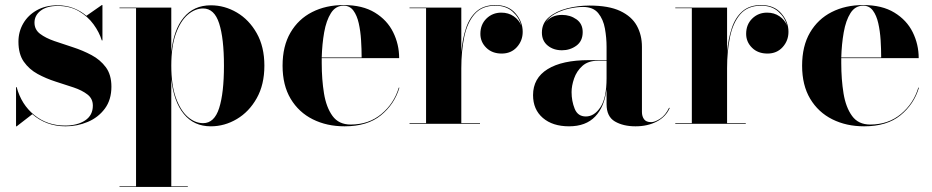

<svg xmlns="http://www.w3.org/2000/svg" viewBox="-20 -490 3691 760"><path d="M46 10H43.5V-145H46Q64.5 -76 115.8 -34.5Q167 7 237.5 7Q286 7 316.8 -13.2Q347.5 -33.5 347.5 -72Q347.5 -99.5 326.2 -116Q305 -132.5 271.5 -143.8Q238 -155 200.2 -167Q162.5 -179 129 -197.2Q95.5 -215.5 74.2 -245.8Q53 -276 53 -325Q53 -364.5 72 -397.2Q91 -430 125.8 -449.5Q160.5 -469 208 -469Q243 -469 271.8 -457.5Q300.5 -446 322 -427.5L383 -470H385.5V-330H383Q373 -362.5 350.2 -393.8Q327.5 -425 292 -445.8Q256.5 -466.5 208.5 -466.5Q165.5 -466.5 141 -447.8Q116.5 -429 116.5 -400.5Q116.5 -373 138.5 -356.2Q160.5 -339.5 195.2 -327.5Q230 -315.5 268.8 -303Q307.5 -290.5 342.2 -272Q377 -253.5 399 -223.8Q421 -194 421 -147Q421 -95 395 -60Q369 -25 327.5 -7.5Q286 10 240 10Q200.5 10 167.2 -2.5Q134 -15 108 -38Z M453 247.5H518.5V-457.5H453V-460H658V-283Q667 -372 707 -420.5Q747 -469 814.5 -469Q869 -469 917.5 -440.5Q966 -412 996.2 -358.5Q1026.5 -305 1026.5 -230Q1026.5 -155 996.2 -101.2Q966 -47.5 917.5 -18.8Q869 10 814.5 10Q747.5 10 707.5 -39Q667.5 -88 658 -177V247.5H723.5V250H453ZM658 -230Q658 -153.5 676.2 -103Q694.5 -52.5 723.2 -27.5Q752 -2.5 784 -2.5Q828.5 -2.5 847.5 -62.2Q866.5 -122 866.5 -230Q866.5 -338 847.5 -397.2Q828.5 -456.5 784 -456.5Q752 -456.5 723.2 -431.8Q694.5 -407 676.2 -356.8Q658 -306.5 658 -230Z M1561 -143Q1541.5 -77.5 1488 -33.8Q1434.5 10 1344 10Q1273.5 10 1218 -17.8Q1162.5 -45.5 1130.5 -99Q1098.5 -152.5 1098.5 -230Q1098.5 -307.5 1129.8 -361Q1161 -414.5 1215.5 -442.2Q1270 -470 1340.5 -470Q1415 -470 1463.8 -440.2Q1512.5 -410.5 1536.2 -362.5Q1560 -314.5 1560 -260H1253.5Q1253.5 -250 1253.5 -240Q1253.5 -175.5 1262.5 -120.2Q1271.5 -65 1296.2 -31Q1321 3 1368 3Q1439.5 3 1489.5 -38.5Q1539.5 -80 1558.5 -143ZM1340.5 -467.5Q1308.5 -467.5 1290 -438.2Q1271.5 -409 1263.2 -362.2Q1255 -315.5 1253.5 -262.5H1411.5Q1411.5 -295.5 1409.2 -331.2Q1407 -367 1400 -398Q1393 -429 1378.8 -448.2Q1364.5 -467.5 1340.5 -467.5Z M1601 -2.5H1666.5V-457.5H1601V-460H1806V-283.5Q1810.5 -337 1824.8 -379.2Q1839 -421.5 1867.2 -445.8Q1895.5 -470 1941 -470Q1992 -470 2020.5 -437.2Q2049 -404.5 2049 -364Q2049 -329 2026 -303.5Q2003 -278 1966 -278Q1928 -278 1904.8 -301Q1881.5 -324 1881.5 -356Q1881.5 -393 1905.5 -416.5Q1929.5 -440 1964.5 -440Q1992.5 -440 2013.5 -425.5Q2034.5 -411 2043 -389.5Q2035 -421 2008.8 -444.2Q1982.5 -467.5 1941 -467.5Q1887.5 -467.5 1858.2 -433.5Q1829 -399.5 1817.5 -343.2Q1806 -287 1806 -220V-2.5H1880V0H1601Z M2311.5 -252H2381V-304.5Q2381 -340.5 2374.5 -377Q2368 -413.5 2348 -438Q2328 -462.5 2288 -462.5Q2262.5 -462.5 2233 -456Q2203.5 -449.5 2178 -435.8Q2152.5 -422 2139 -400.5Q2162 -431 2204.5 -431Q2237 -431 2261.8 -413.5Q2286.5 -396 2286.5 -363Q2286.5 -327.5 2261.5 -309.2Q2236.5 -291 2204.5 -291Q2170.5 -291 2147.8 -309.8Q2125 -328.5 2125 -361Q2125 -398.5 2153 -422Q2181 -445.5 2224.2 -456.8Q2267.5 -468 2313 -468Q2389.5 -468 2435 -446.5Q2480.5 -425 2500.8 -388.2Q2521 -351.5 2521 -304.5V-46.5Q2521 -30 2529.2 -18.2Q2537.5 -6.5 2557.5 -6.5Q2572 -6.5 2593.2 -20.2Q2614.5 -34 2628.5 -63.5L2631 -62.5Q2615.5 -27.5 2579.5 -8.8Q2543.5 10 2495.5 10Q2447 10 2414 -9.2Q2381 -28.5 2381 -77.5V-137.5Q2373 -67.5 2336 -28.8Q2299 10 2232.5 10Q2167.5 10 2128.8 -23.2Q2090 -56.5 2090 -113.5Q2090 -180.5 2147.5 -216.2Q2205 -252 2311.5 -252ZM2299 -29Q2332.5 -29 2356.8 -65.8Q2381 -102.5 2381 -180.5V-249.5H2346Q2308 -249.5 2285.2 -229Q2262.5 -208.5 2252.5 -179.5Q2242.5 -150.5 2242.5 -125.5Q2242.5 -90 2254.8 -59.5Q2267 -29 2299 -29Z M2653 -2.5H2718.5V-457.5H2653V-460H2858V-283.5Q2862.5 -337 2876.8 -379.2Q2891 -421.5 2919.2 -445.8Q2947.5 -470 2993 -470Q3044 -470 3072.5 -437.2Q3101 -404.5 3101 -364Q3101 -329 3078 -303.5Q3055 -278 3018 -278Q2980 -278 2956.8 -301Q2933.5 -324 2933.5 -356Q2933.5 -393 2957.5 -416.5Q2981.5 -440 3016.5 -440Q3044.5 -440 3065.5 -425.5Q3086.5 -411 3095 -389.5Q3087 -421 3060.8 -444.2Q3034.5 -467.5 2993 -467.5Q2939.5 -467.5 2910.2 -433.5Q2881 -399.5 2869.5 -343.2Q2858 -287 2858 -220V-2.5H2932V0H2653Z M3617.5 -143Q3598 -77.5 3544.5 -33.8Q3491 10 3400.5 10Q3330 10 3274.5 -17.8Q3219 -45.5 3187 -99Q3155 -152.5 3155 -230Q3155 -307.5 3186.2 -361Q3217.5 -414.5 3272 -442.2Q3326.5 -470 3397 -470Q3471.5 -470 3520.2 -440.2Q3569 -410.5 3592.8 -362.5Q3616.5 -314.5 3616.5 -260H3310Q3310 -250 3310 -240Q3310 -175.5 3319 -120.2Q3328 -65 3352.8 -31Q3377.5 3 3424.5 3Q3496 3 3546 -38.5Q3596 -80 3615 -143ZM3397 -467.5Q3365 -467.5 3346.5 -438.2Q3328 -409 3319.8 -362.2Q3311.5 -315.5 3310 -262.5H3468Q3468 -295.5 3465.8 -331.2Q3463.5 -367 3456.5 -398Q3449.5 -429 3435.2 -448.2Q3421 -467.5 3397 -467.5Z"/></svg>

Font: Bodoni* 72pt
Style: Bold
Weight: 700
Version: Version 2.3